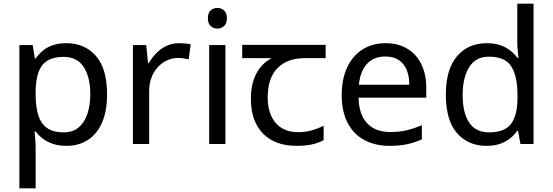

<svg xmlns="http://www.w3.org/2000/svg" viewBox="-20 -780 2995 1040"><path d="M340 -546Q439 -546 499.5 -477Q560 -408 560 -269Q560 -178 532.5 -115.5Q505 -53 455.5 -21.5Q406 10 339 10Q298 10 266 -1Q234 -12 211.5 -29.5Q189 -47 173 -68H167Q169 -51 171 -25Q173 1 173 20V240H85V-536H157L169 -463H173Q189 -486 211.5 -505Q234 -524 265.5 -535Q297 -546 340 -546ZM324 -472Q270 -472 237 -451.5Q204 -431 189 -390Q174 -349 173 -286V-269Q173 -203 187 -157Q201 -111 234.5 -87Q268 -63 326 -63Q375 -63 406.5 -90Q438 -117 453.5 -163.5Q469 -210 469 -270Q469 -362 433.5 -417Q398 -472 324 -472Z M950 -546Q965 -546 982.5 -544.5Q1000 -543 1013 -540L1002 -459Q989 -462 973.5 -464Q958 -466 944 -466Q913 -466 885 -453Q857 -440 835 -416.5Q813 -393 800.5 -360Q788 -327 788 -286V0H700V-536H772L782 -438H786Q803 -468 827 -492.5Q851 -517 882 -531.5Q913 -546 950 -546Z M1201 -536V0H1113V-536ZM1158 -737Q1178 -737 1193.5 -723.5Q1209 -710 1209 -681Q1209 -653 1193.5 -639Q1178 -625 1158 -625Q1136 -625 1121 -639Q1106 -653 1106 -681Q1106 -710 1121 -723.5Q1136 -737 1158 -737Z M1587 10Q1469 10 1404 -57Q1339 -124 1339 -245Q1339 -325 1368 -380.5Q1397 -436 1451 -465H1292V-537H1744V-465H1631Q1537 -465 1483.5 -411.5Q1430 -358 1430 -252Q1430 -165 1473 -114.5Q1516 -64 1596 -64Q1633 -64 1667 -73.5Q1701 -83 1733 -99V-21Q1704 -5 1669 2.5Q1634 10 1587 10Z M2068 -546Q2137 -546 2186.5 -516Q2236 -486 2262.5 -431.5Q2289 -377 2289 -304V-251H1922Q1924 -160 1968.5 -112.5Q2013 -65 2093 -65Q2144 -65 2183.5 -74.5Q2223 -84 2265 -102V-25Q2224 -7 2184 1.5Q2144 10 2089 10Q2013 10 1954.5 -21Q1896 -52 1863.5 -113.5Q1831 -175 1831 -264Q1831 -352 1860.5 -415Q1890 -478 1943.5 -512Q1997 -546 2068 -546ZM2067 -474Q2004 -474 1967.5 -433.5Q1931 -393 1924 -321H2197Q2197 -367 2183 -401Q2169 -435 2140.5 -454.5Q2112 -474 2067 -474Z M2615 10Q2515 10 2455 -59.5Q2395 -129 2395 -267Q2395 -405 2455.5 -475.5Q2516 -546 2616 -546Q2658 -546 2689 -535.5Q2720 -525 2743 -507Q2766 -489 2782 -467H2788Q2787 -480 2784.5 -505.5Q2782 -531 2782 -546V-760H2870V0H2799L2786 -72H2782Q2766 -49 2743 -30.5Q2720 -12 2688.5 -1Q2657 10 2615 10ZM2629 -63Q2714 -63 2748.5 -109.5Q2783 -156 2783 -250V-266Q2783 -366 2750 -419.5Q2717 -473 2628 -473Q2557 -473 2521.5 -416.5Q2486 -360 2486 -265Q2486 -169 2521.5 -116Q2557 -63 2629 -63Z"/></svg>

Font: lkorean85
Style: Book
Weight: 400
Designer: Jelle Bosma - Monotype Design Team
Foundry: Monotype Imaging Inc.
Version: Version 2.003